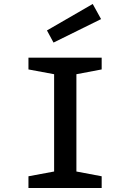

<svg xmlns="http://www.w3.org/2000/svg" viewBox="-20 -945 654 965"><path d="M123 0V-59L252 -83V-572L123 -596V-655H491V-596L364 -572V-83L491 -59V0ZM249 -731 216 -792 446 -925 488 -849Z"/></svg>

Font: Intel One Mono Medium
Style: Regular
Weight: 500
Monospace: yes
Designer: Fred Shallcrass
Foundry: Frere-Jones Type LLC
Version: Version 1.400;hotconv 1.1.0;makeotfexe 2.6.0;FJTRelease1.4